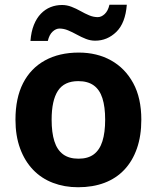

<svg xmlns="http://www.w3.org/2000/svg" viewBox="-20 -777 659 807"><path d="M574 -274Q574 -206 555.5 -153Q537 -100 502.5 -63.5Q468 -27 419 -8.5Q370 10 308 10Q251 10 202.5 -8.5Q154 -27 119 -63.5Q84 -100 64.5 -153Q45 -206 45 -274Q45 -365 77 -427.5Q109 -490 169 -523Q229 -556 311 -556Q388 -556 447 -523Q506 -490 540 -427.5Q574 -365 574 -274ZM197 -274Q197 -220 208.5 -183.5Q220 -147 245 -128.5Q270 -110 310 -110Q350 -110 374.5 -128.5Q399 -147 410.5 -183.5Q422 -220 422 -274Q422 -328 410.5 -364Q399 -400 374 -418Q349 -436 309 -436Q250 -436 223.5 -395.5Q197 -355 197 -274ZM108 -605Q111 -644 122.5 -672.5Q134 -701 152 -719.5Q170 -738 192.5 -747Q215 -756 241 -756Q261 -756 280.5 -748.5Q300 -741 318.5 -730.5Q337 -720 355 -712.5Q373 -705 391 -705Q406 -705 420 -718Q434 -731 440 -757H513Q507 -680 469 -643Q431 -606 380 -606Q360 -606 341 -613.5Q322 -621 303 -631.5Q284 -642 266 -649.5Q248 -657 230 -657Q215 -657 201 -644Q187 -631 181 -605Z"/></svg>

Font: Noto Sans Armenian
Style: Bold
Weight: 700
Version: Version 2.007